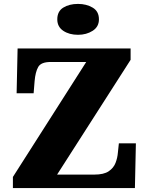

<svg xmlns="http://www.w3.org/2000/svg" viewBox="-20 -962 761 982"><path d="M46 0V-57L421 -645H239Q190 -645 175.5 -619.5Q161 -594 157 -547L152 -485H65L70 -714H648V-656L272 -69H462Q511 -69 536 -86Q561 -103 571 -129Q581 -155 583 -182L588 -229H675L670 0ZM379 -784Q334 -784 303.5 -804.5Q273 -825 273 -863Q273 -904 303.5 -923Q334 -942 379 -942Q422 -942 454 -923Q486 -904 486 -863Q486 -825 454 -804.5Q422 -784 379 -784Z"/></svg>

Font: Noto Serif Devanagari Black
Style: Regular
Weight: 900
Designer: Universal Thirst, Indian Type Foundry and the Monotype Design Team
Foundry: Monotype Imaging Inc.
Version: Version 2.004; ttfautohint (v1.8.4.7-5d5b)